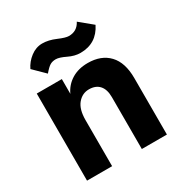

<svg xmlns="http://www.w3.org/2000/svg" viewBox="-168 -844 917 968"><g transform="rotate(-30 290.0 -360.0)"><path d="M159 -566 94 -630Q110 -664 141.5 -688Q173 -712 209.5 -712Q246 -712 286.5 -694.5Q327 -677 346 -677Q394 -677 416 -720L490 -659Q448 -574 354 -574Q321 -574 285 -591.5Q249 -609 229 -609Q209 -609 195 -600.5Q181 -592 159 -566ZM525 0H379V-302Q379 -347 358 -370.5Q337 -394 298 -394Q259 -394 232.5 -362.5Q206 -331 206 -268V0H60V-507H206V-421Q225 -463 264.5 -487.5Q304 -512 359 -512Q437 -512 481 -465.5Q525 -419 525 -329Z"/></g></svg>

Font: Hind Mysuru
Style: Bold
Weight: 700
Designer: Manushi Parikh, Hitesh Malaviya
Foundry: Indian Type Foundry
Version: Version 0.703;PS 1.0;hotconv 1.0.86;makeotf.lib2.5.63406